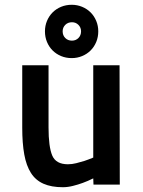

<svg xmlns="http://www.w3.org/2000/svg" viewBox="-20 -772 600 803"><path d="M480 -499 481 0H371L370 -26Q348 -15 326 -7Q307 0 285 5.5Q263 11 243 11Q195 11 162 -3.5Q129 -18 109.5 -48.5Q90 -79 81.5 -126Q73 -173 73 -238V-499H183V-239Q183 -158 198.5 -121.5Q214 -85 264 -85Q281 -85 299 -89.5Q317 -94 333 -99Q351 -105 370 -113V-499ZM168 -641Q168 -664 176.5 -684.5Q185 -705 200 -720Q215 -735 235.5 -743.5Q256 -752 280 -752Q303 -752 323.5 -743.5Q344 -735 359 -720Q374 -705 382.5 -684.5Q391 -664 391 -641Q391 -617 382.5 -596.5Q374 -576 359 -561Q344 -546 323.5 -537.5Q303 -529 280 -529Q256 -529 235.5 -537.5Q215 -546 200 -561Q185 -576 176.5 -596.5Q168 -617 168 -641ZM242 -641Q242 -624 253 -613Q264 -602 281 -602Q297 -602 308 -613Q319 -624 319 -641Q319 -657 308 -668Q297 -679 281 -679Q264 -679 253 -668Q242 -657 242 -641Z"/></svg>

Font: Panefresco 750wt
Style: Regular
Weight: 750
Foundry: Campivisivi & Chank Co
Version: Version 1.000